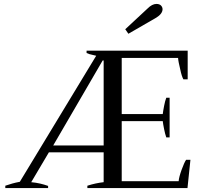

<svg xmlns="http://www.w3.org/2000/svg" viewBox="-20 -958 1038 978"><path d="M618 -809C618 -809 634 -786 634 -786C634 -786 776 -868 776 -868C797 -881 808 -896 808 -911C808 -918 805 -925 800 -930C795 -935 787 -938 777 -938C762 -938 747 -930 732 -915C732 -915 618 -809 618 -809ZM7 -12C7 -12 7 0 7 0C7 0 225 0 225 0C225 0 225 -11 225 -11C200 -20 172 -27 139 -30C139 -30 229 -182 229 -182C229 -182 508 -182 508 -182C508 -182 508 -30 508 -30C481 -27 453 -21 425 -12C425 -12 425 0 425 0C425 0 935 0 935 0C935 0 950 -144 950 -144C950 -144 928 -144 928 -144C921 -134 914 -117 905 -93C896 -68 891 -49 890 -35C890 -35 600 -35 600 -35C600 -35 600 -341 600 -341C600 -341 809 -341 809 -341C810 -330 813 -316 816 -300C819 -284 823 -270 827 -258C827 -258 844 -258 844 -258C844 -258 844 -460 844 -460C844 -460 827 -460 827 -460C823 -449 819 -436 816 -419C813 -402 810 -388 809 -377C809 -377 600 -377 600 -377C600 -377 600 -663 600 -663C600 -663 887 -663 887 -663C888 -649 892 -630 898 -605C903 -580 909 -563 914 -554C914 -554 936 -554 936 -554C936 -554 936 -700 936 -700C936 -700 421 -700 421 -700C421 -700 421 -688 421 -688C429 -684 438 -681 449 -679C460 -676 467 -675 470 -674C470 -674 81 -32 81 -32C54 -27 30 -20 7 -12ZM508 -217C508 -217 251 -217 251 -217C251 -217 503 -650 503 -650C503 -650 508 -650 508 -650C508 -650 508 -217 508 -217Z"/></svg>

Font: BUSH 25 TRIRONG
Style: Regular
Weight: 400
Designer: Katatrad Team
Foundry: CadsonDemak